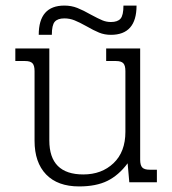

<svg xmlns="http://www.w3.org/2000/svg" viewBox="-20 -654 618 689"><path d="M211 -634Q236 -634 257.5 -625.5Q279 -617 307 -601Q333 -587 347.5 -581Q362 -575 378 -575Q402 -575 412.5 -587Q423 -599 423 -634H470Q470 -529 378 -529Q355 -529 335.5 -537Q316 -545 290 -560Q265 -574 247.5 -581Q230 -588 211 -588Q187 -588 176.5 -576Q166 -564 166 -529H119Q119 -634 211 -634ZM104 -149V-399Q104 -419 96.5 -427Q89 -435 70 -435H35V-480H157V-150Q157 -28 279 -28Q345 -28 387.5 -68.5Q430 -109 430 -181V-399Q430 -419 422.5 -427Q415 -435 396 -435H361V-480H483V-81Q483 -61 490.5 -53Q498 -45 517 -45H543V0H444L438 -68Q406 -25 365.5 -5Q325 15 264 15Q187 15 145.5 -28Q104 -71 104 -149Z"/></svg>

Font: Pridi ExtraLight
Style: Regular
Weight: 275
Designer: Katatrad Team
Foundry: CadsonDemak
Version: Version 1.001